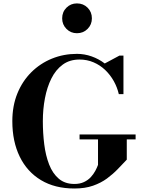

<svg xmlns="http://www.w3.org/2000/svg" viewBox="-20 -1068 814 1098"><path d="M435 -299H755.5V-271H705V-155Q681 -129.5 653.5 -101Q626 -72.5 591.8 -47.2Q557.5 -22 512 -6Q466.5 10 405.5 10Q294 10 214.5 -37.8Q135 -85.5 92.8 -172.2Q50.5 -259 50.5 -375Q50.5 -462.5 79.2 -533.2Q108 -604 159 -654.8Q210 -705.5 277 -732.8Q344 -760 420 -760Q463 -760 504 -745.5Q545 -731 579 -705L663 -750H686V-529.5H659.5Q650.5 -568.5 630.8 -604Q611 -639.5 581.8 -667.5Q552.5 -695.5 515.2 -711.5Q478 -727.5 434.5 -727.5Q378.5 -727.5 338.8 -698.5Q299 -669.5 274 -619.5Q249 -569.5 237 -506.2Q225 -443 225 -375Q225 -307 233 -242.8Q241 -178.5 261 -127.2Q281 -76 316.2 -46Q351.5 -16 405.5 -16Q437 -16 460 -26.8Q483 -37.5 498.8 -54.5Q514.5 -71.5 524.8 -90.5Q535 -109.5 540.5 -125V-271H435ZM420 -878Q384.5 -878 360 -902.8Q335.5 -927.5 335.5 -963Q335.5 -999.5 360 -1024Q384.5 -1048.5 420 -1048.5Q456.5 -1048.5 481 -1024Q505.5 -999.5 505.5 -963Q505.5 -927.5 481 -902.8Q456.5 -878 420 -878Z"/></svg>

Font: Bodoni Moda SC 9pt
Style: Bold
Weight: 700
Designer: Owen Earl
Foundry: indestructible type
Version: Version 2.005